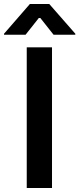

<svg xmlns="http://www.w3.org/2000/svg" viewBox="-69 -945 398 965"><path d="M192.4 0H65.4V-707H192.4ZM129.9 -859.4 59.6 -770.5H-48.8V-775.4L81.1 -924.8H178.7L309.6 -775.4V-770.5H200.2Z"/></svg>

Font: Pretendard Std SemiBold
Style: Regular
Weight: 600
Designer: Base glyphs from Inter by Rasmus Andersson; Hangeul glyphs from Noto Sans CJK(Source Han Sans) by Jang Soo-young and Kan
Foundry: Kil Hyung-jin
Version: Version 1.309